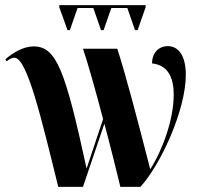

<svg xmlns="http://www.w3.org/2000/svg" viewBox="-20 -725 770 745"><path d="M242 -608H251L281 -694H342L372 -608H382L412 -694H474L504 -608H514L545 -697V-705H210V-697ZM206 0H302L385 -245C411 -148 433 -58 447 0H525C604 -87 701 -298 701 -435C701 -510 672 -546 631 -546C596 -546 570 -520 570 -479C623 -473 654 -437 654 -357C654 -264 613 -147 563 -68C513 -263 466 -442 435 -536H302C321 -480 352 -370 380 -263L316 -71C233 -453 199 -545 110 -545C70 -545 28 -519 1 -495L5 -487C19 -497 27 -501 36 -501C85 -501 140 -268 206 0Z"/></svg>

Font: Noto Serif Display ExtraCondensed ExtraBold
Style: Regular
Weight: 800
Width: 2
Designer: Monotype Design Team
Foundry: Monotype Imaging Inc.
Version: Version 2.009